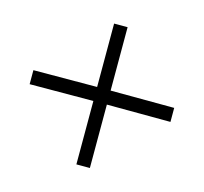

<svg xmlns="http://www.w3.org/2000/svg" viewBox="-77 -485 545 513"><g transform="rotate(-30 195.5 -228.5)"><path d="M319.3 -77.1 195.3 -202.1 71.3 -78.1 44.9 -104.5 168.9 -228.5 43.9 -352.5 71.3 -379.9 196.3 -255.9 320.3 -379.9 346.7 -353.5 222.7 -229.5 346.7 -104.5Z"/></g></svg>

Font: Abhaya Libre
Style: Regular
Weight: 400
Designer: Pushpananda Ekanayake, Sol Matas, Pathum Egodawatta
Foundry: Mooniak
Version: Version 1.041; ; ttfautohint (v1.5)